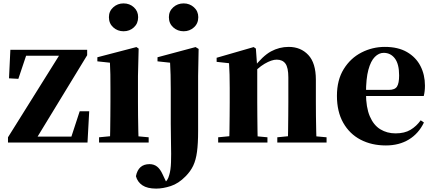

<svg xmlns="http://www.w3.org/2000/svg" viewBox="-20 -839 2554 1130"><path d="M27 0V-31L339 -530V-500L331 -511H229H101L140 -530L88 -375L33 -378L41 -546H493V-514L189 -15L193 -53L196 -35H299H425L395 -19L449 -184H505L495 0Z M563 0V-31L668 -41H746L855 -31V0ZM627 0Q628 -26 628.5 -68.5Q629 -111 629.5 -157Q630 -203 630 -238V-318Q630 -368 629.5 -401.5Q629 -435 627 -470L553 -478V-502L783 -562L796 -553L792 -392V-238Q792 -203 792.5 -157Q793 -111 794 -68.5Q795 -26 796 0ZM707 -655Q672 -655 646.5 -678Q621 -701 621 -738Q621 -773 646.5 -796Q672 -819 707 -819Q743 -819 768 -796Q793 -773 793 -738Q793 -701 768 -678Q743 -655 707 -655Z M899 271Q847 271 818 251.5Q789 232 780 198Q794 127 860 127Q886 127 904.5 141.5Q923 156 937 187L964 244V250H946V242Q956 231 963.5 220.5Q971 210 976 191Q985 162 986.5 115.5Q988 69 986.5 11Q985 -47 985 -111V-313Q985 -362 984 -398.5Q983 -435 981 -470L907 -478V-502L1131 -562L1149 -551L1146 -392V-68Q1146 5 1139.5 54Q1133 103 1117 136.5Q1101 170 1072 199Q1031 241 985 256Q939 271 899 271ZM1061 -655Q1025 -655 999.5 -678Q974 -701 974 -738Q974 -773 999.5 -796Q1025 -819 1061 -819Q1096 -819 1121.5 -796Q1147 -773 1147 -738Q1147 -701 1121.5 -678Q1096 -655 1061 -655Z M1264 0V-31L1368 -41H1447L1554 -31V0ZM1328 0Q1330 -26 1330.5 -68.5Q1331 -111 1331.5 -157Q1332 -203 1332 -238V-321Q1332 -370 1331 -400.5Q1330 -431 1328 -467L1255 -475V-499L1473 -562L1486 -553L1494 -441V-438V-238Q1494 -203 1494.5 -157Q1495 -111 1495.5 -68.5Q1496 -26 1497 0ZM1612 0V-31L1714 -41H1792L1902 -31V0ZM1674 0Q1675 -26 1675.5 -68Q1676 -110 1676.5 -156Q1677 -202 1677 -238V-383Q1677 -441 1660 -464.5Q1643 -488 1608 -488Q1579 -488 1537 -463.5Q1495 -439 1454 -389L1451 -436H1469Q1526 -510 1575 -536.5Q1624 -563 1679 -563Q1750 -563 1794.5 -515.5Q1839 -468 1839 -370V-238Q1839 -202 1839.5 -156Q1840 -110 1841 -68Q1842 -26 1843 0Z M2251 17Q2167 17 2102 -17Q2037 -51 2000 -116.5Q1963 -182 1963 -275Q1963 -368 2003 -432.5Q2043 -497 2107.5 -530Q2172 -563 2245 -563Q2323 -563 2375.5 -532.5Q2428 -502 2454.5 -450.5Q2481 -399 2481 -335Q2481 -301 2474 -274H2032V-310H2269Q2304 -310 2316.5 -329.5Q2329 -349 2329 -395Q2329 -462 2304 -495Q2279 -528 2238 -528Q2210 -528 2186 -504Q2162 -480 2148 -428Q2134 -376 2134 -290Q2134 -207 2156.5 -154.5Q2179 -102 2218.5 -78Q2258 -54 2308 -54Q2361 -54 2396 -75Q2431 -96 2456 -131L2475 -118Q2444 -53 2386.5 -18Q2329 17 2251 17Z"/></svg>

Font: Noto Serif KR ExtraLight Black
Style: Regular
Weight: 900
Version: Version 2.003-H1;hotconv 1.1.1;makeotfexe 2.6.0